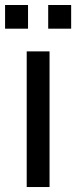

<svg xmlns="http://www.w3.org/2000/svg" viewBox="-39 -752 306 772"><path d="M73.7 -731.9H-18.6V-636.7H73.7ZM247.1 -731.9H154.8V-636.7H247.1ZM160.2 -545.4H68.4V0H160.2Z"/></svg>

Font: SG Kara Light
Style: Regular
Weight: 400
Designer: Damoon Khanjanzadeh
Version: Version 1.000